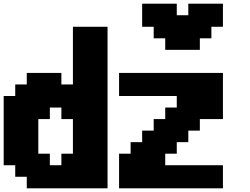

<svg xmlns="http://www.w3.org/2000/svg" viewBox="-20 -1020 1352 1040"><path d="M625 0H1187.5V-125H875V-187.5H937.5V-250H1000V-312.5H1062.5V-375H1187.5V-625H625V-500H937.5V-437.5H875V-375H812.5V-312.5H750V-250H687.5V-187.5H625ZM125 0H562.5V-875H375V-562.5H312.5V-625H125V-562.5H62.5V-500H0V-125H62.5V-62.5H125ZM312.5 -125H250V-187.5H187.5V-375H250V-437.5H312.5V-375H375V-187.5H312.5ZM875 -750H1062.5V-812.5H1125V-875H1187.5V-1000H1000V-937.5H937.5V-1000H750V-875H812.5V-812.5H875Z"/></svg>

Font: Faithful 32x
Style: Semibold
Weight: 400
Foundry: Faithful Resource Pack
Version: Version 1.0; January 27, 2023